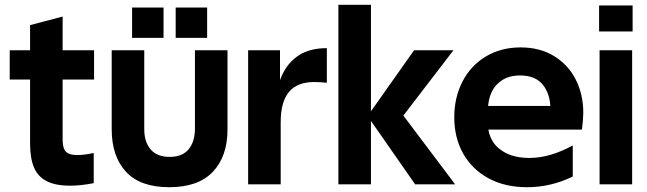

<svg xmlns="http://www.w3.org/2000/svg" viewBox="-20 -770 2704 802"><path d="M105.6 -171.6V-665.1L241.6 -700.8V-189.6Q241.6 -162.8 247.5 -148.7Q253.3 -134.6 266.5 -128.5Q279.7 -122.4 303.3 -122.4Q332.1 -122.4 371.5 -130.9V-5Q318.2 5.6 273.1 5.6Q211.1 5.6 174.3 -13.6Q137.5 -32.7 121.6 -71.3Q105.6 -109.8 105.6 -171.6ZM20.6 -560H372.9V-437.7H20.6Z M446.6 -229.4V-560H582.6V-230.2Q582.6 -176.4 609.6 -145.5Q636.7 -114.6 688.4 -114.6Q741.5 -114.6 767.9 -146.4Q794.3 -178.3 794.3 -233.8V-560H930.3V-229.4Q930.3 -117.3 869.4 -52.7Q808.5 12 687 12Q565.5 12 506.1 -52.7Q446.6 -117.3 446.6 -229.4ZM531.7 -738.6H663.1V-611.8H531.7ZM713.8 -738.6H845.2V-611.8H713.8Z M1149.6 -560V-352.8L1152.5 -350V0H1016.5V-560ZM1345.3 -568.9V-424.3Q1314.6 -427.4 1293 -427.4Q1221.3 -427.4 1186.9 -385.8Q1152.5 -344.2 1152.5 -259.9L1124.7 -319.9Q1133.3 -400.8 1157.8 -455.1Q1182.3 -509.4 1228.5 -539.1Q1274.7 -568.9 1345.3 -568.9Z M1393.5 -750H1529.5V0H1393.5ZM1513.9 -287.2H1516.9L1709.6 -560H1874L1664.9 -287.2L1881.1 0H1714.1Z M1877.5 -280Q1877.5 -362.7 1911.9 -429.4Q1946.2 -496 2009.4 -534Q2072.7 -572 2154.7 -572Q2235.4 -572 2294.9 -535.4Q2354.4 -498.7 2385.4 -436.7Q2416.4 -374.7 2416.4 -300Q2416.4 -272.4 2410.9 -228.6H1938.7V-327.5H2318.3L2279.2 -313.7Q2279.2 -375.9 2248 -415.4Q2216.8 -454.8 2152.5 -454.8Q2108 -454.8 2077.9 -435.4Q2047.7 -416 2033.1 -384.2Q2018.5 -352.3 2018.5 -313.7V-248.5Q2018.5 -212 2037.5 -180.5Q2056.5 -149 2095.6 -129.6Q2134.8 -110.3 2191.8 -110.3Q2277.2 -110.3 2372.5 -162.5V-32.6Q2281.2 12 2181.4 12Q2089.1 12 2020.4 -25.3Q1951.7 -62.6 1914.6 -128.7Q1877.5 -194.8 1877.5 -280Z M2620.5 -560V0H2484.5V-560ZM2622.5 -747.2V-638.5H2482.5V-747.2Z"/></svg>

Font: TASA Explorer VF
Style: Regular
Weight: 400
Designer: Weizhong Zhang
Foundry: Local Remote
Version: Version 1.000;Glyphs 3.2 (3192)